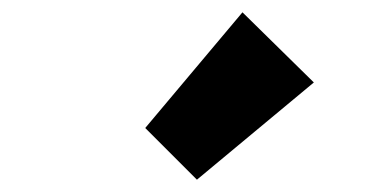

<svg xmlns="http://www.w3.org/2000/svg" viewBox="-20 -864 600 312"><path d="M300 -572 216 -656 374 -844 490 -730Z"/></svg>

Font: TypoPRO Source Sans Pro
Style: Regular
Weight: 900
Designer: Paul D. Hunt
Foundry: Adobe Systems Incorporated
Version: Version 2.020;PS 2.000;hotconv 1.0.86;makeotf.lib2.5.63406